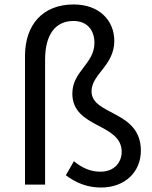

<svg xmlns="http://www.w3.org/2000/svg" viewBox="-20 -827 682 860"><path d="M432 13C542 13 611 -59 611 -152C611 -334 390 -309 390 -418C390 -495 492 -533 492 -644C492 -733 427 -807 310 -807C171 -807 92 -716 92 -576V0H182V-559C182 -675 230 -733 309 -733C370 -733 403 -692 403 -635C403 -541 304 -508 304 -408C304 -251 525 -277 525 -147C525 -100 492 -58 430 -58C387 -58 350 -73 311 -105L275 -42C320 -8 371 13 432 13Z"/></svg>

Font: Noto Sans CJK JP Regular
Style: Regular
Weight: 400
Designer: Ryoko NISHIZUKA (kana & ideographs); Paul D. Hunt (Latin, Greek & Cyrillic); Wenlong ZHANG (bopomofo); Sandoll Communica
Foundry: Adobe Systems Incorporated
Version: Version 1.001;PS 1.001;hotconv 1.0.78;makeotf.lib2.5.61930